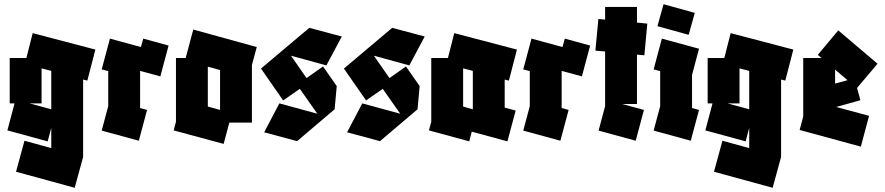

<svg xmlns="http://www.w3.org/2000/svg" viewBox="-20 -667 4194 910"><path d="M26 -177V-392H105L135 -510L432 -432L394 -285L374 -290V77L334 223L56 147L96 0L223 35V-61L206 3L15 -49L49 -177ZM177 -177H120L223 -149V-331L177 -343Z M638 0 462 -48 493 -164V-330L462 -338L501 -484L648 -444L659 -484L779 -451L740 -305L644 -331V-155L677 -146Z M803 -49 814 -90V-392H860L896 -527L1197 -444L1174 -359V-86H1067L1040 15ZM965 -162 1023 -146V-335L965 -351Z M1388 2 1232 -40 1304 -177 1484 -128 1401 -246 1322 -191 1217 -342 1333 -440 1446 -535 1600 -494 1527 -357 1359 -403 1433 -297 1511 -352 1576 -259 1566 -149 1527 -116Z M1781 2 1625 -40 1697 -177 1877 -128 1794 -246 1715 -191 1610 -342 1726 -440 1839 -535 1993 -494 1920 -357 1752 -403 1826 -297 1904 -352 1969 -259 1959 -149 1920 -116Z M2204 3 2013 -49 2024 -90V-392H2103L2133 -510L2430 -432L2392 -285L2372 -290V-157L2424 -143L2385 3L2216 -43ZM2175 -162 2221 -149V-150V-331L2175 -343Z M2636 0 2460 -48 2491 -164V-330L2460 -338L2499 -484L2646 -444L2657 -484L2777 -451L2738 -305L2642 -331V-155L2675 -146Z M2993 0 2817 -48 2848 -164V-423L2802 -427L2816 -577L2848 -574V-634H2999V-560L3048 -555L3034 -405L2999 -408V-174H2929L3032 -146Z M3254 0 3078 -48 3109 -164V-330L3078 -338L3117 -484L3293 -436L3260 -312V-155L3293 -146ZM3244 -502 3096 -543 3125 -647 3273 -606Z M3334 -177V-392H3413L3443 -510L3740 -432L3702 -285L3682 -290V77L3642 223L3364 147L3404 0L3531 35V-61L3514 3L3323 -49L3357 -177ZM3485 -177H3428L3531 -149V-331L3485 -343Z M4060 28 3770 -51 3787 -115V-392H3874L3856 -407L3953 -523L4139 -365L4042 -250L4058 -192L3943 -160L4099 -118ZM3938 -337V-271L3997 -287Z"/></svg>

Font: Blaka Ink
Style: Regular
Weight: 400
Designer: Mohamed Gaber
Foundry: Kief Type Foundry
Version: Version 1.003; ttfautohint (v1.8.4.7-5d5b)